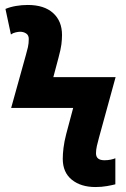

<svg xmlns="http://www.w3.org/2000/svg" viewBox="-20 -744 508 774"><path d="M365 10Q306 10 269.5 -19.5Q233 -49 233 -104Q233 -123 236 -148Q239 -173 247 -204L275 -309H25L84 -521Q89 -538 92.5 -553.5Q96 -569 96 -587Q96 -602 85.5 -609Q75 -616 61 -616Q54 -616 43 -613.5Q32 -611 24 -605L2 -708Q21 -716 44.5 -720Q68 -724 92 -724Q158 -724 194 -691.5Q230 -659 230 -603Q230 -585 227.5 -565Q225 -545 216 -512L195 -433H446L379 -189Q374 -171 370.5 -155.5Q367 -140 367 -126Q367 -98 401 -98Q415 -98 426.5 -100.5Q438 -103 445 -106V-1Q434 2 412 6Q390 10 365 10Z"/></svg>

Font: Noto Sans SemiCondensed
Style: Bold
Weight: 700
Width: 4
Designer: Monotype Design Team
Foundry: Monotype Imaging Inc.
Version: Version 2.013; ttfautohint (v1.8.4.7-5d5b)